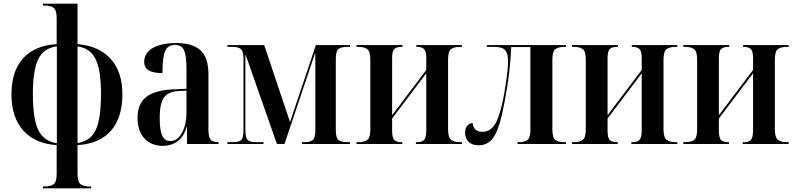

<svg xmlns="http://www.w3.org/2000/svg" viewBox="-20 -780 4308 1040"><path d="M213 240V230H225Q255 230 271 217.5Q287 205 287 160V6Q172 -1 107 -72Q42 -143 42 -269Q42 -395 105.5 -464.5Q169 -534 287 -541V-682Q287 -725 270.5 -737.5Q254 -750 225 -750H213V-760H400V-541Q514 -532 578.5 -462Q643 -392 643 -269Q643 -143 581 -72Q519 -1 400 6V160Q400 205 416 217.5Q432 230 463 230H474V240ZM288 -529Q215 -519 186.5 -458.5Q158 -398 158 -269Q158 -139 186.5 -77.5Q215 -16 288 -4ZM400 -5Q471 -16 499 -77Q527 -138 527 -269Q527 -398 499 -458Q471 -518 400 -529Z M861 10Q801 10 763 -29.5Q725 -69 725 -143Q725 -219 773 -255.5Q821 -292 919 -296L990 -299V-407Q990 -480 976.5 -508.5Q963 -537 927 -537Q889 -537 874.5 -503.5Q860 -470 860 -384Q811 -384 786 -398.5Q761 -413 761 -446Q761 -479 784 -502Q807 -525 846.5 -536Q886 -547 934 -547Q1021 -547 1065 -508.5Q1109 -470 1109 -376V-83Q1109 -39 1120 -24.5Q1131 -10 1162 -10H1164V0H993V-93H991Q975 -38 941 -14Q907 10 861 10ZM903 -16Q929 -16 948.5 -36.5Q968 -57 979 -92Q990 -127 990 -168V-289L948 -287Q890 -284 867.5 -250.5Q845 -217 845 -144Q845 -73 859 -44.5Q873 -16 903 -16Z M1212 0V-10H1244Q1273 -10 1286 -21.5Q1299 -33 1299 -76V-460Q1299 -502 1285 -514Q1271 -526 1242 -526H1212V-536H1411L1551 -119L1691 -536H1876V-526H1861Q1827 -526 1813 -514Q1799 -502 1799 -458V-77Q1799 -34 1812.5 -22Q1826 -10 1861 -10H1876V0H1616V-10H1630Q1661 -10 1674.5 -22Q1688 -34 1688 -76V-490H1686L1521 0H1480L1311 -482H1309V-78Q1309 -34 1321.5 -22Q1334 -10 1367 -10H1407V0Z M1911 0V-10H1923Q1953 -10 1969.5 -22Q1986 -34 1986 -80V-456Q1986 -502 1969.5 -514Q1953 -526 1923 -526H1911V-536H2160V-526H2153Q2129 -526 2116.5 -515Q2104 -504 2104 -465V-156L2289 -401V-466Q2289 -503 2276.5 -514.5Q2264 -526 2242 -526H2235V-536H2482V-526H2471Q2440 -526 2423.5 -514Q2407 -502 2407 -456V-81Q2407 -36 2423.5 -23Q2440 -10 2471 -10H2482V0H2233V-10H2242Q2265 -10 2277 -22Q2289 -34 2289 -75V-383L2104 -138V-72Q2104 -32 2116.5 -21Q2129 -10 2152 -10H2159V0Z M2573 7Q2538 7 2518.5 -11.5Q2499 -30 2499 -62Q2499 -85 2511 -99Q2523 -113 2540 -113Q2546 -66 2592 -66Q2630 -66 2655 -98Q2680 -130 2700 -218Q2705 -238 2710.5 -269.5Q2716 -301 2721 -334.5Q2726 -368 2729 -398Q2732 -428 2732 -446Q2732 -482 2722.5 -499Q2713 -516 2696.5 -521Q2680 -526 2659 -526H2617V-536H3045V-526H3039Q3004 -526 2988 -513.5Q2972 -501 2972 -460V-78Q2972 -35 2987.5 -22.5Q3003 -10 3037 -10H3045V0H2783V-10H2789Q2823 -10 2838 -22.5Q2853 -35 2853 -78V-525H2749Q2744 -416 2729 -320.5Q2714 -225 2698 -155Q2676 -63 2647 -28Q2618 7 2573 7Z M3078 0V-10H3090Q3120 -10 3136.5 -22Q3153 -34 3153 -80V-456Q3153 -502 3136.5 -514Q3120 -526 3090 -526H3078V-536H3327V-526H3320Q3296 -526 3283.5 -515Q3271 -504 3271 -465V-156L3456 -401V-466Q3456 -503 3443.5 -514.5Q3431 -526 3409 -526H3402V-536H3649V-526H3638Q3607 -526 3590.5 -514Q3574 -502 3574 -456V-81Q3574 -36 3590.5 -23Q3607 -10 3638 -10H3649V0H3400V-10H3409Q3432 -10 3444 -22Q3456 -34 3456 -75V-383L3271 -138V-72Q3271 -32 3283.5 -21Q3296 -10 3319 -10H3326V0Z M3681 0V-10H3693Q3723 -10 3739.5 -22Q3756 -34 3756 -80V-456Q3756 -502 3739.5 -514Q3723 -526 3693 -526H3681V-536H3930V-526H3923Q3899 -526 3886.5 -515Q3874 -504 3874 -465V-156L4059 -401V-466Q4059 -503 4046.5 -514.5Q4034 -526 4012 -526H4005V-536H4252V-526H4241Q4210 -526 4193.5 -514Q4177 -502 4177 -456V-81Q4177 -36 4193.5 -23Q4210 -10 4241 -10H4252V0H4003V-10H4012Q4035 -10 4047 -22Q4059 -34 4059 -75V-383L3874 -138V-72Q3874 -32 3886.5 -21Q3899 -10 3922 -10H3929V0Z"/></svg>

Font: Noto Serif Display Condensed SemiBold
Style: Regular
Weight: 600
Width: 3
Designer: Monotype Design Team
Foundry: Monotype Imaging Inc.
Version: Version 2.009